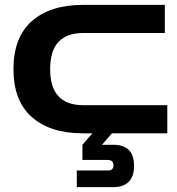

<svg xmlns="http://www.w3.org/2000/svg" viewBox="-20 -540 724 785"><path d="M319 5Q185 5 110 -61.5Q35 -128 35 -257Q35 -387 110 -453.5Q185 -520 319 -520H654V-405H319Q254 -405 219.5 -369Q185 -333 185 -257Q185 -182 219.5 -146Q254 -110 319 -110H664V5ZM294 225V157H421Q444 157 444 136Q444 114 421 114H317V52L378 -18L442 0L397 52H445Q484 52 506 72.5Q528 93 528 139Q528 182 506 203.5Q484 225 445 225Z"/></svg>

Font: Zen Dots
Style: Regular
Weight: 400
Designer: Yoshimichi Ohira
Foundry: A-1 Corp ZenFonts
Version: Version 1.000; ttfautohint (v1.8.3)